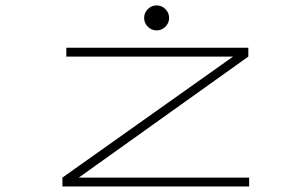

<svg xmlns="http://www.w3.org/2000/svg" viewBox="-20 -672 1090 692"><path d="M576.2 -575.8Q563 -562.5 544.5 -562.5Q526 -562.5 512.8 -575.8Q499.5 -589 499.5 -607.5Q499.5 -626 512.8 -639.2Q526 -652.5 544.5 -652.5Q563 -652.5 576.2 -639.2Q589.5 -626 589.5 -607.5Q589.5 -589 576.2 -575.8ZM264 -32H878V0H205V-32L820 -468H219V-500H875V-468Z"/></svg>

Font: League Mono Extended Thin
Style: Regular
Weight: 100
Width: 9
Designer: Tyler Finck
Foundry: The League of Moveable Type / Tyler Finck
Version: Version 2.210